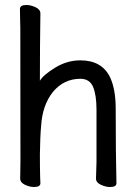

<svg xmlns="http://www.w3.org/2000/svg" viewBox="-20 -733 540 770"><path d="M421 17Q404 17 384.5 8Q365 -1 365 -17L367 -84V-293Q367 -351 353.5 -384Q340 -417 302 -417Q236 -417 192 -364Q150 -311 145 -229Q141 -187 140 -115Q140 -55 141 -23L142 2Q142 17 116 17Q99 17 80 8Q61 -1 61 -17L62 -88Q62 -600 61.5 -621Q61 -642 60.5 -664.5Q60 -687 60 -697Q60 -713 86 -713Q103 -713 122.5 -704Q142 -695 142 -679Q140 -547 140 -409Q153 -432 201 -461.5Q249 -491 302 -491Q388 -491 421 -424Q444 -376 444 -297Q444 -118 447 2Q447 17 421 17Z"/></svg>

Font: \eiw{I[½ {O¿rH
Style: Bold
Weight: 700
Designer: LXGW / Fontworks Inc.
Foundry: LXGW / Fontworks Inc.
Version: Version 1.320;February 9, 2024